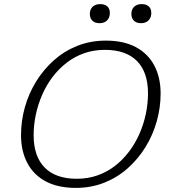

<svg xmlns="http://www.w3.org/2000/svg" viewBox="-20 -906 823 936"><path d="M144 -247Q144 -144 197.8 -89.2Q251.5 -34.5 354.5 -34.5Q408.5 -34.5 455.2 -51Q502 -67.5 540.5 -97.2Q579 -127 609 -166.8Q639 -206.5 659.5 -253Q680 -299.5 690.8 -350Q701.5 -400.5 701.5 -451Q701.5 -554 647.8 -608.5Q594 -663 491 -663Q437 -663 390.2 -646.5Q343.5 -630 305 -600.2Q266.5 -570.5 236.5 -531Q206.5 -491.5 186 -444.8Q165.5 -398 154.8 -347.8Q144 -297.5 144 -247ZM763 -450Q763 -381.5 744.2 -314.8Q725.5 -248 689.5 -189.5Q653.5 -131 603 -86Q552.5 -41 488.5 -15.5Q424.5 10 349.5 10Q262.5 10 203 -21.8Q143.5 -53.5 113 -111.8Q82.5 -170 82.5 -247.5Q82.5 -316.5 101.2 -383.2Q120 -450 156 -508.5Q192 -567 242.5 -612Q293 -657 357 -682.5Q421 -708 496 -708Q583.5 -708 642.8 -676Q702 -644 732.5 -586Q763 -528 763 -450ZM464.5 -793Q443 -793 430.5 -805Q418 -817 418 -838Q418 -852.5 424 -863.2Q430 -874 441.5 -880Q453 -886 469 -886Q490.5 -886 503 -875Q515.5 -864 515.5 -842.5Q515.5 -828 509.5 -816.8Q503.5 -805.5 492.2 -799.2Q481 -793 464.5 -793ZM666.5 -793Q645.5 -793 633 -805Q620.5 -817 620.5 -838Q620.5 -852.5 626.5 -863.2Q632.5 -874 643.8 -880Q655 -886 671.5 -886Q692.5 -886 705 -875Q717.5 -864 717.5 -842.5Q717.5 -828 711.5 -816.8Q705.5 -805.5 694.2 -799.2Q683 -793 666.5 -793Z"/></svg>

Font: Newsreader 9pt Light
Style: Italic
Weight: 300
Italic angle: -17°
Designer: Hugues Gentile
Foundry: Production Type
Version: Version 1.003